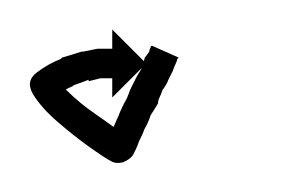

<svg xmlns="http://www.w3.org/2000/svg" viewBox="-28 -20 198 130"><path d="M92 20Q92 21 91 23Q90 25 89 28Q88 30 86 34Q85 37 82 41Q81 44 80 46Q79 48 79 50Q76 55 74 58Q72 64 70 67Q69 70 66 76Q65 79 64 81Q63 83 62 85Q60 88 55 90Q50 91 47 89Q43 87 32.5 79.5Q22 72 11 62.5Q0 53 -5.5 44Q-11 35 -3 29Q-3 29 -3 29Q-3 29 -3 29Q-3 29 -3 29Q-3 29 -3 29Q5 23 13 20Q13 20 13 20Q13 20 13 20Q13 20 13.5 19.5Q14 19 14 19Q21 17 27 15Q27 15 27 15Q27 15 27 15Q27 15 27.5 15Q28 15 28 15Q33 14 38 13Q38 13 38 13Q38 13 38 13Q38 13 38 13Q38 13 38 13Q42 13 45 13Q45 13 45 13Q45 13 45 13Q45 13 45.5 13Q46 13 46 13Q47 13 48 13V0L71 23L48 46V33Q47 33 46 33Q46 33 46 33Q46 33 46 33Q46 33 46 33Q46 33 46 33Q43 33 40 33Q40 33 40 33Q40 33 40 33Q40 33 40 33Q40 33 40 33Q36 34 32 35Q32 35 32 35Q32 35 32 34Q32 34 32 34Q32 34 32 34Q27 36 21 38Q21 38 21 38Q21 38 21 38Q21 38 21.5 38Q22 38 22 38Q15 41 9 45Q9 45 9 45Q9 45 9 45Q9 45 9 45Q9 45 9 45Q8 46 9 41Q10 36 12 35Q11 35 17 41Q26 50 37 57.5Q48 65 58 73Q61 75 52 77Q42 80 44 77Q47 71 48 68Q49 66 50 63.5Q51 61 52 59Q53 56 56 50Q58 47 60 41Q61 39 62 37Q63 35 64 33Q65 31 66 29.5Q67 28 68 26Q69 24 70 19Q71 18 73 15Q73 14 74 12Q74 11 75 11L93 19Q93 19 92 20Z"/></svg>

Font: FRB American Cursive Just Arrows Black
Style: Bold Italic
Weight: 900
Italic angle: -25°
Version: Version 2.0;Modular Font Editor K font №1